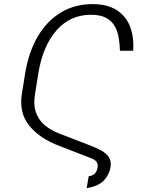

<svg xmlns="http://www.w3.org/2000/svg" viewBox="-20 -742 733 953"><path d="M410.2 191.8 420.1 133.2Q443.2 129.3 452.1 117.9Q460.9 106.5 464.1 92.7Q467 73.5 460.6 63.2Q454.2 52.9 437.5 45.5L277.3 -16.7Q175.8 -54.7 124.3 -119.5Q72.8 -184.3 89.1 -279.5L105.1 -379.3Q122.5 -484.4 167.6 -561.1Q212.7 -637.8 281.8 -679.7Q350.9 -721.6 439.3 -721.6Q512.8 -721.6 558.9 -692.1Q605.1 -662.6 625.4 -610.4Q645.6 -558.2 641 -490.1H575.3Q574.6 -522 569.4 -553.8Q564.3 -585.6 549.9 -611.5Q535.5 -637.4 507.1 -653.1Q478.7 -668.7 431.5 -668.7Q327.8 -668.7 259.9 -590.6Q192.1 -512.4 170.5 -379.3L154.5 -279.5Q144.5 -222.7 158.6 -183.6Q172.6 -144.5 203.5 -119.3Q234.4 -94.1 274.1 -79.2L424.4 -21.3Q454.5 -9.9 480.3 3.7Q506 17.4 519.9 37.6Q533.7 57.9 528.4 89.5Q522.4 125 495.9 153.4Q469.5 181.8 410.2 191.8Z"/></svg>

Font: Inter Extra Light  BETA
Style: Italic
Weight: 200
Italic angle: 9.39999°
Designer: Rasmus Andersson
Foundry: rsms
Version: Version 3.011;git-f93a4a705